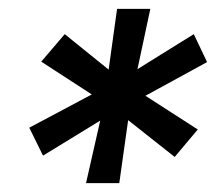

<svg xmlns="http://www.w3.org/2000/svg" viewBox="-20 -775 487 433"><path d="M187 -562 73 -636 126 -698 225 -618 244 -755H319L290 -619L417 -698L447 -635L308 -559L426 -483L374 -421L269 -504L249 -362H174L206 -503L77 -424L46 -487Z"/></svg>

Font: Cabin
Style: Bold Italic
Weight: 700
Italic angle: -7°
Designer: Pablo Impallari
Foundry: Pablo Impallari. http://www.impallari.com Igino Marini. http://www.ikern.com
Version: Version 2.200